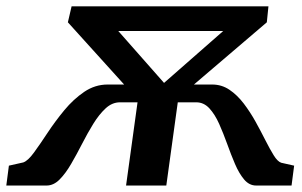

<svg xmlns="http://www.w3.org/2000/svg" viewBox="-84 -574 934 594"><path d="M-64.5 0 -56.5 -61.5 -12 -71.5Q2.5 -76.5 21.2 -102.2Q40 -128 63.2 -163.2Q86.5 -198.5 114.8 -232.8Q143 -267 176.5 -289.8Q210 -312.5 249 -312.5H300L126 -505L137.5 -554.5H746.5L741.5 -505L516 -312.5H572.5Q602 -312.5 626 -296.2Q650 -280 670 -253.8Q690 -227.5 706.5 -197.8Q723 -168 737 -140.2Q751 -112.5 762.8 -93.5Q774.5 -74.5 786 -70.5L826 -61.5L818 0H708.5Q687 0 671.2 -18.8Q655.5 -37.5 643 -66.8Q630.5 -96 618.8 -128.8Q607 -161.5 594 -190.8Q581 -220 563.8 -238.8Q546.5 -257.5 523 -257.5H466L430.5 0H306L341.5 -257.5H287.5Q263 -257.5 242.8 -238.8Q222.5 -220 204.5 -190.8Q186.5 -161.5 169.8 -128.8Q153 -96 136 -66.8Q119 -37.5 100.5 -18.8Q82 0 60 0ZM423.5 -317.5 606.5 -478H282Z"/></svg>

Font: Merriweather 20pt SemiBold
Style: Italic
Weight: 600
Italic angle: -7.8°
Version: Version 2.101